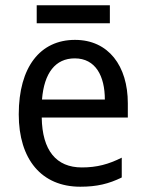

<svg xmlns="http://www.w3.org/2000/svg" viewBox="-20 -697 550 727"><path d="M396 -677H119V-609H396ZM264 -546C132 -546 51 -443 51 -264C51 -94 137 10 284 10C347 10 392 -1 441 -25V-100C391 -75 347 -63 290 -63C193 -63 140 -127 138 -252H464V-306C464 -447 391 -546 264 -546ZM263 -476C342 -476 377 -409 377 -320H139C147 -421 190 -476 263 -476Z"/></svg>

Font: Noto Sans Devanagari SemiCondensed
Style: Regular
Weight: 400
Width: 4
Designer: Jelle Bosma - Monotype Design Team
Foundry: Monotype Imaging Inc.
Version: Version 2.004